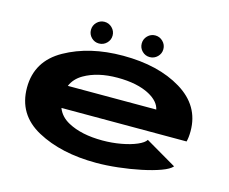

<svg xmlns="http://www.w3.org/2000/svg" viewBox="-104 -889 1242 1041"><g transform="rotate(15 517.0 -368.0)"><path d="M514 7.5Q317 7.5 181.8 -65.8Q46.5 -139 46.5 -290Q46.5 -439.5 182.5 -515.5Q318.5 -591.5 506.5 -591.5Q704.5 -591.5 834.5 -512.5Q964.5 -433.5 964.5 -291.5Q964.5 -255 958 -231.5H255.5Q273 -185.5 321.5 -159.5Q397 -118.5 515 -118.5Q569 -118.5 619.8 -127.8Q670.5 -137 706.5 -152.5Q742.5 -168 753 -185.5L927.5 -83.5Q912 -65 867.5 -48.8Q823 -32.5 762 -19.8Q701 -7 635.8 0.2Q570.5 7.5 514 7.5ZM258 -356H754.5Q745 -400.5 688 -431.5Q619 -468.5 507.5 -468.5Q396.5 -468.5 321 -425Q276 -399 258 -356ZM361 -621.5Q336 -621.5 318.2 -639.2Q300.5 -657 300.5 -682Q300.5 -707 318.2 -725Q336 -743 361 -743Q386 -743 404 -725Q422 -707 422 -682Q422 -657 404 -639.2Q386 -621.5 361 -621.5ZM646 -621.5Q621 -621.5 603.2 -639.2Q585.5 -657 585.5 -682Q585.5 -707 603.2 -725Q621 -743 646 -743Q671 -743 689 -725Q707 -707 707 -682Q707 -657 689 -639.2Q671 -621.5 646 -621.5Z"/></g></svg>

Font: Anybody UltraExpanded Regular
Style: Bold
Weight: 700
Width: 9
Designer: Tyler Finck
Foundry: Etcetera Type Company
Version: Version 1.010; ttfautohint (v1.8.3) -l 8 -r 50 -G 200 -x 14 